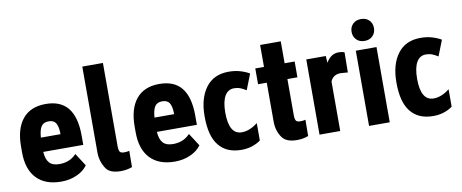

<svg xmlns="http://www.w3.org/2000/svg" viewBox="-64 -982 3039 1262"><g transform="rotate(-10 1456.0 -350.5)"><path d="M176.3 -298.8H307.1V-307.6Q306.2 -351.6 292 -374Q278.3 -395.5 244.4 -395.5Q210.4 -395.5 195.1 -372.6Q179.7 -349.6 176.3 -298.8ZM362.8 -11.7Q316.4 9.3 259.3 9.3Q152.3 9.3 95 -51.3Q37.6 -111.8 37.6 -224.1V-263.2Q37.6 -381.8 90.3 -446.3Q143.1 -511.2 245.1 -511.2Q344.2 -511.2 393.1 -450.2Q441.4 -389.6 442.4 -270.5V-207V-203.6H439.5H175.3Q178.7 -153.3 200.2 -129.9Q222.2 -106 268.1 -106.4Q334.5 -106.4 377.4 -150.4L380.4 -153.3L382.8 -149.9L434.1 -70.3L435.5 -68.4L434.1 -66.9Q421.9 -49.8 404.1 -35.9Q386.2 -22 362.8 -11.7Z M663.1 -711.4V-396.5V-156.2Q663.1 -128.9 670.4 -118.2Q677.7 -108.4 698.7 -108.4Q698.7 -108.4 699.2 -108.4Q717.3 -108.4 729.5 -111.8L733.4 -112.8V-108.4L732.4 -6.3V-4.4L730.5 -3.4Q696.3 9.3 656.7 9.3Q584.5 9.3 559.1 -27.8Q525.4 -78.6 525.4 -137.2V-396.5V-711.4Z M934.6 -298.8H1065.4V-307.6Q1064.5 -351.6 1050.3 -374Q1036.6 -395.5 1002.7 -395.5Q968.8 -395.5 953.4 -372.6Q938 -349.6 934.6 -298.8ZM1121.1 -11.7Q1074.7 9.3 1017.6 9.3Q910.6 9.3 853.3 -51.3Q795.9 -111.8 795.9 -224.1V-263.2Q795.9 -381.8 848.6 -446.3Q901.4 -511.2 1003.4 -511.2Q1102.5 -511.2 1151.4 -450.2Q1199.7 -389.6 1200.7 -270.5V-207V-203.6H1197.8H933.6Q937 -153.3 958.5 -129.9Q980.5 -106 1026.4 -106.4Q1092.8 -106.4 1135.7 -150.4L1138.7 -153.3L1141.1 -149.9L1192.4 -70.3L1193.8 -68.4L1192.4 -66.9Q1180.2 -49.8 1162.4 -35.9Q1144.5 -22 1121.1 -11.7Z M1529.8 -0.5Q1499 9.3 1462.9 9.3Q1462.4 9.3 1461.9 9.3Q1461.9 9.3 1461.4 9.3Q1362.8 9.3 1311.5 -54.7Q1285.6 -86.4 1272.9 -134.8Q1260.3 -183.6 1260.3 -249.5Q1260.3 -369.1 1313 -439.9Q1365.7 -511.2 1466.3 -511.2Q1506.3 -511.2 1539.1 -502Q1572.8 -492.7 1600.6 -477.1L1603.5 -475.1L1602.5 -471.7L1564.5 -375L1563 -370.6L1558.6 -373Q1537.6 -385.7 1520.5 -392.1Q1502.9 -397.9 1481.9 -397.9Q1442.4 -397.9 1420.4 -360.8Q1398.4 -322.8 1398.4 -249.5Q1398.4 -104 1483.9 -104Q1483.9 -104 1483.9 -104Q1509.3 -104 1534.2 -113.8Q1559.1 -123 1583.5 -141.6L1590.3 -146.5V-138.2V-32.2V-30.3L1588.9 -29.3Q1561.5 -9.8 1529.8 -0.5Z M1838.9 -502H1902.8H1905.8V-498.5V-399.9V-396.5H1902.8H1838.9V-156.2Q1838.9 -128.9 1846.2 -118.2Q1853.5 -108.4 1874.5 -108.4Q1874.5 -108.4 1875 -108.4Q1893.1 -108.4 1905.3 -111.8L1909.2 -112.8V-108.4L1908.2 -6.3V-4.4L1906.2 -3.4Q1872.1 9.3 1832.5 9.3Q1762.2 9.3 1734.9 -27.8Q1701.2 -73.2 1701.2 -137.2V-396.5H1646H1643.1V-399.9V-498.5V-502H1646H1701.2V-648.4H1838.9Z M2237.8 -370.1 2234.4 -370.6 2190.9 -374Q2139.6 -374 2121.6 -330.1V-3.4V0H2118.2H1986.8H1983.4V-3.4V-498.5V-502H1986.8H2110.4H2113.3L2113.8 -499L2116.7 -456.1Q2147.9 -511.2 2200.2 -511.2Q2223.1 -511.2 2237.3 -504.9L2239.3 -503.9V-502L2237.8 -373.5Z M2308.1 -628.4Q2308.1 -660.2 2328.6 -680.7Q2349.1 -701.2 2382.8 -701.2Q2416.5 -701.2 2437 -680.9Q2457.5 -660.6 2457.5 -628.4Q2457.5 -597.2 2437.3 -576.2Q2417 -555.2 2382.8 -555.2Q2348.6 -555.2 2328.4 -576.2Q2308.1 -597.2 2308.1 -628.4ZM2452.1 0H2449.2H2317.4H2314V-3.4V-498.5V-502H2317.4H2449.2H2452.1V-498.5V-3.4Z M2810.1 -0.5Q2779.3 9.3 2743.2 9.3Q2742.7 9.3 2742.2 9.3Q2742.2 9.3 2741.7 9.3Q2643.1 9.3 2591.8 -54.7Q2565.9 -86.4 2553.2 -134.8Q2540.5 -183.6 2540.5 -249.5Q2540.5 -369.1 2593.3 -439.9Q2646 -511.2 2746.6 -511.2Q2786.6 -511.2 2819.3 -502Q2853 -492.7 2880.9 -477.1L2883.8 -475.1L2882.8 -471.7L2844.7 -375L2843.3 -370.6L2838.9 -373Q2817.9 -385.7 2800.8 -392.1Q2783.2 -397.9 2762.2 -397.9Q2722.7 -397.9 2700.7 -360.8Q2678.7 -322.8 2678.7 -249.5Q2678.7 -104 2764.2 -104Q2764.2 -104 2764.2 -104Q2789.6 -104 2814.5 -113.8Q2839.4 -123 2863.8 -141.6L2870.6 -146.5V-138.2V-32.2V-30.3L2869.1 -29.3Q2841.8 -9.8 2810.1 -0.5Z"/></g></svg>

Font: MAUL Condensed Bold
Style: Condensed Bold
Weight: 700
Designer: MAUL
Version: Version 1.0; 2020; ttfautohint (v1.8.3)